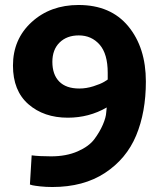

<svg xmlns="http://www.w3.org/2000/svg" viewBox="-20 -737 657 770"><path d="M107 -114Q137 -110 185 -110Q246 -110 291.5 -130Q337 -150 358.5 -179Q380 -208 392.5 -237Q405 -266 406 -286L408 -306Q337 -265 252 -265Q156 -265 94 -319Q32 -373 32 -474Q32 -580 107 -648.5Q182 -717 295 -717Q424 -717 494.5 -631.5Q565 -546 565 -410Q565 -287 526 -193.5Q487 -100 401 -43.5Q315 13 190 13Q164 13 141.5 10.5Q119 8 110 6L100 3ZM412 -418V-445Q412 -521 379.5 -558Q347 -595 296 -595Q248 -595 219 -566.5Q190 -538 190 -489Q190 -438 217.5 -410Q245 -382 298 -382Q326 -382 354.5 -391Q383 -400 398 -409Z"/></svg>

Font: BitterBold
Style: Bold
Weight: 700
Designer: Sol Matas
Foundry: Sol Matas
Version: Version 001.001